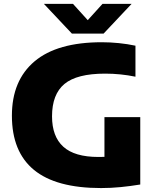

<svg xmlns="http://www.w3.org/2000/svg" viewBox="-20 -970 817 1000"><path d="M506.5 9.5Q272 9.5 157 -85Q42 -179.5 42 -367.5Q42 -551 160 -650.5Q278 -750 510.5 -750Q553.5 -750 598.5 -745.5Q643.5 -741 685.5 -732V-570.5Q608 -586.5 527.5 -586.5Q380.5 -586.5 315.8 -532.8Q251 -479 251 -364Q251 -259 309.8 -205.8Q368.5 -152.5 492.5 -152.5Q507.5 -152.5 524 -153V-360H710.5V-9Q659 -0.5 608.2 4.5Q557.5 9.5 506.5 9.5ZM354.5 -795 208.5 -950H360L437 -865L514 -950H665.5L519.5 -795Z"/></svg>

Font: Encode Sans SmExp XBd
Style: Regular
Weight: 800
Width: 6
Designer: Multiple Designers
Foundry: Impallari Type
Version: Version 3.002; ttfautohint (v1.8.3) -l 8 -r 50 -G 200 -x 14 